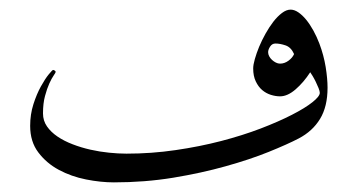

<svg xmlns="http://www.w3.org/2000/svg" viewBox="-20 -378 746 401"><path d="M664.1 -194.8Q664.1 -155.3 648.4 -129.6Q632.8 -104 604 -88.9Q580.6 -76.7 541.3 -60.8Q502 -44.9 451.4 -30.8Q400.9 -16.6 341.6 -6.8Q282.2 2.9 217.8 2.9Q190.4 2.9 159.7 -3.2Q128.9 -9.3 103 -23.2Q77.1 -37.1 60.1 -59.6Q43 -82 43 -115.2Q43 -139.2 49.8 -160.4Q56.6 -181.6 65.4 -197.5Q74.2 -213.4 81.8 -222.7Q89.4 -231.9 90.8 -231.9Q92.3 -231.9 94.2 -230.7Q96.2 -229.5 96.2 -228Q96.2 -226.1 92 -220.2Q87.9 -214.4 83 -203.6Q78.1 -192.9 74 -177.5Q69.8 -162.1 69.8 -141.1Q69.8 -126 78.1 -114Q86.4 -102.1 100.1 -92.8Q113.8 -83.5 131.6 -76.7Q149.4 -69.8 168.9 -65.4Q188.5 -61 207.8 -59.1Q227.1 -57.1 244.1 -57.1Q296.4 -57.1 346.7 -64.5Q397 -71.8 441.9 -83.5Q486.8 -95.2 524.4 -109.6Q562 -124 589.6 -138.2Q617.2 -152.3 632.6 -164.6Q647.9 -176.8 647.9 -184.1Q647.9 -187.5 645.3 -194.1Q642.6 -200.7 639.4 -207.3Q636.2 -213.9 632.8 -219.5Q629.4 -225.1 627.9 -227.1Q614.3 -206.1 597.4 -191.4Q580.6 -176.8 564.9 -176.8Q555.7 -176.8 545.7 -179.9Q535.6 -183.1 527.6 -189.9Q519.5 -196.8 514.2 -208Q508.8 -219.2 508.8 -234.9Q508.8 -242.7 512.2 -254.6Q515.6 -266.6 521.2 -280.3Q526.9 -293.9 534.7 -307.9Q542.5 -321.8 551 -332.8Q559.6 -343.8 568.8 -350.8Q578.1 -357.9 586.9 -357.9Q594.7 -357.9 603 -352.3Q611.3 -346.7 619.4 -336.9Q627.4 -327.1 634.5 -314.2Q641.6 -301.3 647 -287.1Q656.2 -262.7 660.2 -238Q664.1 -213.4 664.1 -194.8ZM594.2 -265.1Q587.9 -279.3 576.4 -283.2Q564.9 -287.1 555.2 -287.1Q548.3 -287.1 544.2 -280.8Q540 -274.4 540 -269Q540 -264.6 542.2 -260.5Q544.4 -256.3 548.1 -252.9Q551.8 -249.5 556.2 -247.3Q560.5 -245.1 564.9 -245.1Q574.2 -245.1 582.5 -251.2Q590.8 -257.3 594.2 -265.1Z"/></svg>

Font: Scheherazade
Style: Regular
Weight: 400
Designer: SIL International
Foundry: SIL International
Version: Version 2.100 (build 932/914)